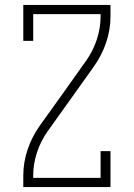

<svg xmlns="http://www.w3.org/2000/svg" viewBox="-20 -755 540 775"><path d="M74 0V-46Q74 -100 91.5 -151.5Q109 -203 140 -247L234 -378L327 -509Q355 -548 370.5 -594.5Q386 -641 386 -689V-698H114V-590H74V-735H426V-689Q426 -635 408.5 -583.5Q391 -532 360 -488L173 -226Q145 -187 129.5 -140.5Q114 -94 114 -46V-37H386V-145H426V0Z"/></svg>

Font: Iosevka Curly Slab Extralight
Style: Regular
Weight: 200
Monospace: yes
Designer: Belleve Invis
Foundry: Belleve Invis
Version: Version 22.1.2; ttfautohint (v1.8.4)